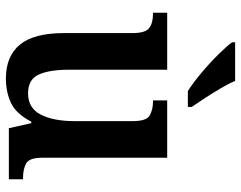

<svg xmlns="http://www.w3.org/2000/svg" viewBox="-103 -703 816 650"><g transform="rotate(90 305.0 -378.0)"><path d="M246 10Q170 10 131 -37.5Q92 -85 92 -187V-419Q92 -462 75 -475Q58 -488 26 -488H23V-536H216V-204Q216 -137 232.5 -101Q249 -65 296 -65Q346 -65 368 -108Q390 -151 390 -222V-420Q390 -466 370.5 -477Q351 -488 323 -488H320V-536H514V-113Q514 -69 533.5 -58.5Q553 -48 581 -48H587V0H414L397 -76H392Q365 -24 328 -7Q291 10 246 10ZM288 -606Q260 -624 226 -652.5Q192 -681 163.5 -710Q135 -739 123 -756V-766H254Q263 -744 279 -717Q295 -690 312 -664Q329 -638 342 -619V-606Z"/></g></svg>

Font: Noto Serif Tamil SemiCondensed SemiBold
Style: Italic
Weight: 600
Width: 4
Italic angle: -12°
Designer: Indian Type Foundry, Tom Grace, and the Monotype Design Team
Foundry: Monotype Imaging Inc.
Version: Version 2.003; ttfautohint (v1.8.4.7-5d5b)